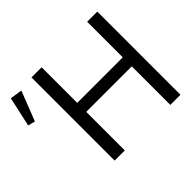

<svg xmlns="http://www.w3.org/2000/svg" viewBox="-158 -960 1190 1190"><g transform="rotate(-45 437.0 -364.5)"><path d="M724 0H813V-729H724V-417H325V-729H236V0H325V-338H724ZM58 -521 134 -716 54 -728 11 -533Z"/></g></svg>

Font: Cheyenne Sans
Style: Regular
Weight: 400
Designer: The Public Sans project authors (U.S. Web Design System), Libre Franklin designed by Pablo Impallari and Rodrigo Fuenzal
Foundry: The Cheyenne Sans Project Authors
Version: Version 2.007